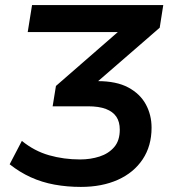

<svg xmlns="http://www.w3.org/2000/svg" viewBox="-20 -725 674 755"><path d="M298 10Q244 10 194.5 1Q145 -8 101 -28Q57 -48 18 -79L66 -171Q115 -131 173 -114.5Q231 -98 295 -98Q336 -98 371.5 -109.5Q407 -121 429 -146.5Q451 -172 451 -215Q451 -246 437.5 -266Q424 -286 396.5 -296.5Q369 -307 326 -307H187L200 -387L479 -630L482 -599H89L106 -705H622L608 -616L329 -374L304 -406H364Q438 -406 484.5 -381Q531 -356 553.5 -314.5Q576 -273 576 -223Q576 -151 541 -98.5Q506 -46 443.5 -18Q381 10 298 10Z"/></svg>

Font: Nunito Sans 12pt
Style: Bold Italic
Weight: 700
Italic angle: -9°
Designer: Vernon Adams
Foundry: Vernon Adams
Version: Version 3.101;gftools[0.9.27]